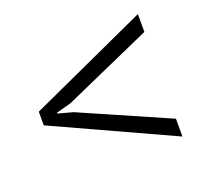

<svg xmlns="http://www.w3.org/2000/svg" viewBox="-82 -574 662 613"><g transform="rotate(-20 249.5 -268.0)"><path d="M141.1 -252 440.9 -120.6V-60.1L37.1 -245.1V-291.5L440.9 -476.1V-415.5L141.1 -282.2L90.8 -268.6V-265.6Z"/></g></svg>

Font: Hanuman Light
Style: Regular
Weight: 300
Designer: Danh Hong
Version: Version 8.002; ttfautohint (v1.8.3)